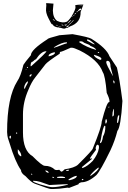

<svg xmlns="http://www.w3.org/2000/svg" viewBox="-20 -1161 817 1229"><path d="M444.3 -942.4Q546.9 -923.8 564.5 -913.1Q662.1 -852.5 680.7 -800.8L728.5 -728.5Q745.1 -659.2 763.7 -514.6Q752.9 -345.7 731.4 -323.2Q715.8 -260.7 687.5 -200.2Q623 -67.4 596.7 -40Q544.9 5.9 501 5.9Q482.4 10.7 482.4 18.6L421.9 42L414.1 40Q355.5 48.8 323.2 48.8H305.7Q293.9 48.8 202.1 14.6Q179.7 5.9 143.6 -33.2Q114.3 -52.7 114.3 -72.3Q77.1 -125 41 -245.1Q27.3 -284.2 27.3 -293L25.4 -315.4Q25.4 -538.1 90.8 -641.6Q112.3 -671.9 129.9 -746.1Q137.7 -759.8 177.7 -807.6Q177.7 -841.8 284.2 -910.2Q284.2 -916 360.4 -935.5ZM537.1 -908.2V-901.4Q577.1 -877 585.9 -877V-878.9Q553.7 -908.2 542 -908.2ZM487.3 -892.6V-890.6Q534.2 -858.4 594.7 -841.8V-844.7Q585 -857.4 558.6 -867.2Q558.6 -873 517.6 -887.7Q509.8 -896.5 497.1 -896.5H490.2ZM325.2 -855.5Q331.1 -855.5 391.6 -878.9L408.2 -883.8V-890.6H407.2Q376 -890.6 325.2 -858.4ZM127 -427.7V-313.5Q127 -196.3 188.5 -161.1Q249 -99.6 266.6 -99.6Q306.6 -99.6 332 -74.2L343.8 -72.3L359.4 -74.2L371.1 -62.5H373Q380.9 -62.5 393.6 -77.1Q457 -86.9 478.5 -106.4Q574.2 -201.2 574.2 -210.9Q630.9 -349.6 630.9 -381.8Q663.1 -507.8 678.7 -507.8H680.7V-514.6Q680.7 -530.3 663.1 -566.4Q653.3 -677.7 637.7 -699.2Q609.4 -778.3 490.2 -837.9Q452.1 -855.5 441.4 -855.5H432.6Q375 -829.1 366.2 -829.1Q362.3 -829.1 362.3 -817.4Q283.2 -765.6 270.5 -749L205.1 -665Q181.6 -635.7 162.1 -586.9Q127 -508.8 127 -427.7ZM175.8 -739.3V-737.3H179.7Q277.3 -824.2 277.3 -833H275.4Q244.1 -833 210 -781.2Q204.1 -781.2 189.5 -766.6Q175.8 -766.6 175.8 -739.3ZM605.5 -824.2V-822.3H615.2V-824.2L610.4 -829.1ZM291 -801.8V-800.8H293.9Q332 -809.6 332 -824.2L330.1 -826.2H326.2Q291 -818.4 291 -801.8ZM581.1 -810.5Q581.1 -794.9 619.1 -778.3H624Q628.9 -778.3 628.9 -785.2Q628.9 -796.9 581.1 -810.5ZM660.2 -766.6V-760.7Q660.2 -749 701.2 -675.8H702.1V-677.7L687.5 -733.4Q687.5 -771.5 668 -771.5H665ZM152.3 -728.5V-726.6H159.2V-732.4H155.3ZM145.5 -716.8V-711.9L148.4 -714.8V-716.8ZM168.9 -677.7V-671.9H172.9V-670.9Q181.6 -670.9 181.6 -685.5V-687.5H179.7ZM706.1 -646.5 704.1 -644.5V-643.6L708 -627.9H712.9V-639.6ZM134.8 -603.5V-595.7L138.7 -591.8Q138.7 -596.7 157.2 -629.9L159.2 -639.6H155.3Q139.6 -627 134.8 -603.5ZM673.8 -477.5V-472.7H676.8L680.7 -475.6V-477.5ZM706.1 -463.9Q699.2 -442.4 699.2 -418V-416H701.2Q709 -418.9 709 -429.7V-455.1L708 -463.9ZM729.5 -379.9V-375H735.4Q743.2 -403.3 743.2 -418V-422.9H740.2Q731.4 -422.9 729.5 -379.9ZM654.3 -379.9V-371.1H660.2L665 -384.8L661.1 -398.4H660.2Q654.3 -398.4 654.3 -379.9ZM622.1 -245.1Q632.8 -245.1 639.6 -288.1Q654.3 -312.5 654.3 -349.6V-352.5L651.4 -356.4Q639.6 -356.4 624 -260.7L622.1 -258.8L620.1 -245.1ZM82 -309.6V-308.6L85.9 -304.7H86.9L90.8 -308.6V-309.6L86.9 -313.5H85.9ZM41 -288.1V-277.3L44.9 -274.4H47.9L49.8 -282.2V-289.1L45.9 -293ZM591.8 -212.9 594.7 -202.1Q555.7 -152.3 555.7 -145.5H564.5L565.4 -147.5H567.4L569.3 -145.5V-144.5L505.9 -92.8L503.9 -87.9H505.9L507.8 -85.9H509.8Q540 -96.7 574.2 -131.8Q606.4 -173.8 612.3 -209L613.3 -213.9V-222.7Q613.3 -231.4 606.4 -234.4H603.5Q596.7 -234.4 591.8 -212.9ZM93.8 -204.1V-190.4Q93.8 -172.9 111.3 -161.1H116.2V-165Q115.2 -183.6 95.7 -204.1ZM558.6 -40V-35.2H560.5Q612.3 -71.3 612.3 -87.9H608.4Q578.1 -65.4 558.6 -40ZM403.3 -69.3V-67.4H417L421.9 -72.3V-74.2H417Q404.3 -74.2 403.3 -69.3ZM270.5 -70.3Q270.5 -59.6 291 -53.7V-55.7Q291 -66.4 271.5 -70.3ZM179.7 -49.8V-44.9L182.6 -42H186.5V-44.9L181.6 -49.8ZM418.9 -12.7V-7.8H427.7Q471.7 -18.6 471.7 -35.2H468.8Q456.1 -35.2 418.9 -12.7ZM345.7 -28.3V-22.5L366.2 -21.5H396.5V-24.4Q396.5 -28.3 377.9 -31.2H366.2ZM312.5 -26.4 326.2 -21.5V-24.4Q325.2 -29.3 316.4 -29.3ZM503.9 -12.7V-7.8H509.8L514.6 -12.7L510.7 -15.6H507.8ZM191.4 -3.9V-1Q191.4 4.9 237.3 19.5Q296.9 37.1 314.5 37.1Q351.6 37.1 414.1 21.5V18.6H387.7L295.9 23.4L237.3 2.9Q213.9 -3.9 191.4 -3.9ZM322.3 -1137.7 318.4 -1093.8Q319.3 -1046.9 345.7 -1027.3Q381.8 -1010.7 409.2 -1022.5Q430.7 -1040 449.7 -1076.7Q468.8 -1113.3 461.4 -1122.6Q454.1 -1131.8 513.7 -1131.8L496.1 -1085Q498 -1015.6 428.7 -992.2Q415 -981.4 403.3 -981.4L391.6 -977.5Q383.8 -977.5 370.1 -982.4Q337.9 -985.4 324.2 -995.1Q317.4 -1006.8 310.5 -1006.8Q307.6 -1009.8 289.6 -1045.4Q271.5 -1081.1 274.9 -1106.4Q278.3 -1131.8 274.4 -1137.7Q270.5 -1143.6 322.3 -1137.7ZM479.5 -1091.8V-1089.8H481.4Q485.4 -1090.8 490.2 -1095.7Q491.2 -1096.7 498 -1096.7L499 -1097.7V-1099.6L497.1 -1100.6V-1101.6H500Q500 -1104.5 496.1 -1106.4Q487.3 -1106.4 479.5 -1091.8ZM420.9 -1002H422.9Q425.8 -1002 453.1 -1032.2H452.1Q445.3 -1031.2 435.5 -1016.6Q420.9 -1004.9 420.9 -1002ZM432.6 -1032.2Q411.1 -1012.7 411.1 -1010.7L412.1 -1009.8Q429.7 -1022.5 432.6 -1028.3Q435.5 -1030.3 435.5 -1031.2V-1032.2ZM418 -1000 403.3 -988.3V-986.3Q416 -986.3 418.9 -998Q420.9 -998 420.9 -1000ZM391.6 -1002Q394.5 -997.1 401.4 -997.1Q408.2 -1002 408.2 -1003.9V-1004.9H407.2Q405.3 -1003.9 391.6 -1002ZM317.4 -1039.1Q325.2 -1027.3 331.1 -1027.3V-1028.3Q323.2 -1039.1 319.3 -1039.1ZM507.8 -1126H509.8V-1127Q509.8 -1127.9 500 -1127.9Q460.9 -1127.9 507.8 -1126ZM458 -1072.3V-1070.3H460.9Q466.8 -1073.2 466.8 -1076.2V-1077.1H464.8Q458 -1075.2 458 -1072.3ZM373 -999Q381.8 -994.1 387.7 -994.1L388.7 -995.1Q383.8 -999 375 -999ZM469.7 -1084V-1083H471.7Q475.6 -1083 477.5 -1088.9V-1089.8H476.6V-1090.8Q473.6 -1090.8 469.7 -1084ZM351.6 -988.3V-987.3L353.5 -986.3L372.1 -992.2V-993.2L352.5 -988.3ZM337.9 -1002Q337.9 -999 348.6 -996.1H349.6L350.6 -997.1Q347.7 -1000 338.9 -1002ZM449.2 -1059.6H450.2Q456.1 -1062.5 458 -1066.4Q450.2 -1066.4 449.2 -1059.6ZM372.1 -1008.8Q372.1 -1005.9 380.9 -1002H382.8Q379.9 -1005.9 372.1 -1008.8ZM419.9 -990.2Q418 -990.2 415 -987.3L418 -986.3L423.8 -991.2Q421.9 -990.2 419.9 -990.2ZM438.5 -1052.7 439.5 -1051.8Q443.4 -1051.8 443.4 -1053.7V-1054.7L441.4 -1055.7Q438.5 -1055.7 438.5 -1052.7ZM293 -1087.9Q293.9 -1085 295.9 -1085H296.9V-1085.9Q294.9 -1087.9 293.9 -1087.9ZM444.3 -1055.7 445.3 -1054.7 447.3 -1055.7V-1056.6ZM477.5 -1083V-1082H479.5V-1083Z"/></svg>

Font: Love Ya Like A Sister
Style: Regular
Weight: 400
Designer: Kimberly Geswein
Foundry: Kimberly Geswein
Version: Version 1.002 2007